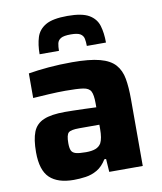

<svg xmlns="http://www.w3.org/2000/svg" viewBox="-83 -795 732 869"><g transform="rotate(-10 283.0 -360.0)"><path d="M186 8Q113 8 76 -27Q39 -62 39 -145Q39 -203 52.5 -237.5Q66 -272 101 -287Q136 -302 200 -302Q212 -302 237 -301.5Q262 -301 291 -300Q320 -299 343 -298V-317Q343 -355 334.5 -371.5Q326 -388 299.5 -392Q273 -396 218 -396Q184 -396 140 -393.5Q96 -391 69 -389V-502Q110 -509 161.5 -513.5Q213 -518 270 -518Q350 -518 397 -505.5Q444 -493 467 -467Q490 -441 497 -401.5Q504 -362 504 -308V0H350L346 -60H338Q319 -29 294 -14.5Q269 0 241 4Q213 8 186 8ZM262 -106Q289 -106 306 -112.5Q323 -119 332 -134Q343 -155 343 -199V-218H250Q212 -218 201 -208Q190 -198 190 -160Q190 -138 195 -126.5Q200 -115 215 -110.5Q230 -106 262 -106ZM286 -728Q353 -728 385 -709Q417 -690 427 -656.5Q437 -623 437 -579H349Q349 -598 346 -612.5Q343 -627 330 -635Q317 -643 286 -643Q254 -643 240.5 -635Q227 -627 224 -612.5Q221 -598 221 -579H132Q132 -623 142.5 -656.5Q153 -690 185.5 -709Q218 -728 286 -728Z"/></g></svg>

Font: Saira
Style: Bold
Weight: 700
Designer: Hector Gatti with collaboration of the Omnibus-Type team
Foundry: Omnibus-Type
Version: Version 1.100; ttfautohint (v1.8.3)